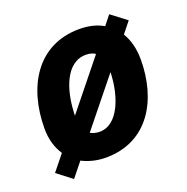

<svg xmlns="http://www.w3.org/2000/svg" viewBox="-114 -679 814 836"><g transform="rotate(-20 292.5 -261.0)"><path d="M143 -16C174 0 212 10 253 10C451 10 541 -156 541 -340C541 -390 530 -432 509 -467L550 -518L479 -572L445 -529C414 -547 377 -556 334 -556C139 -556 44 -393 44 -200C44 -151 56 -110 79 -75L21 -3L90 50ZM188 -208C188 -216 188 -224 189 -232C194 -321 228 -441 323 -441C340 -441 358 -436 366 -429ZM265 -105C248 -105 230 -111 223 -116L398 -333C398 -326 398 -320 397 -313C392 -229 355 -105 265 -105Z"/></g></svg>

Font: BC Sans
Style: Bold Italic
Weight: 700
Italic angle: -12°
Designer: Monotype Design Team
Province of B.C.
Foundry: Monotype Imaging Inc.
Version: Version 2.000;GOOG;noto-source:20170915:90ef993387c0